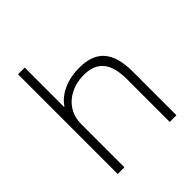

<svg xmlns="http://www.w3.org/2000/svg" viewBox="-199 -862 994 994"><g transform="rotate(-45 298.0 -365.0)"><path d="M92 0V-730H141V-441H143Q171 -483 223 -506.5Q275 -530 340 -530Q434 -530 478 -478.5Q522 -427 522 -320V0H473V-313Q473 -402 438 -444.5Q403 -487 330 -487Q275 -487 232 -465Q189 -443 165 -404.5Q141 -366 141 -316V0Z"/></g></svg>

Font: M PLUS 2 Thin Light
Style: Regular
Weight: 300
Version: Version 1.001